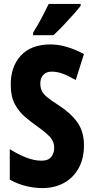

<svg xmlns="http://www.w3.org/2000/svg" viewBox="-20 -951 477 981"><path d="M409 -208Q409 -141 382 -92Q355 -43 307 -16.5Q259 10 196 10Q157 10 114.5 0Q72 -10 30 -33V-189Q71 -163 112.5 -146.5Q154 -130 192 -130Q227 -130 242 -149.5Q257 -169 257 -196Q257 -227 236.5 -250Q216 -273 168 -307Q138 -328 107.5 -354Q77 -380 56 -418.5Q35 -457 35 -517Q34 -610 86.5 -667Q139 -724 238 -724Q277 -724 319 -712Q361 -700 409 -675L367 -542Q327 -565 299 -575Q271 -585 244 -585Q216 -585 201 -568Q186 -551 186 -525Q186 -502 194 -486Q202 -470 221.5 -454Q241 -438 277 -415Q341 -374 375 -326.5Q409 -279 409 -208ZM392 -921Q379 -904 355 -877Q331 -850 304 -821.5Q277 -793 253 -771H149V-784Q174 -824 193.5 -861Q213 -898 229 -931H392Z"/></svg>

Font: Noto Sans Malayalam ExtraCondensed ExtraBold
Style: Regular
Weight: 800
Width: 2
Designer: Jelle Bosma - Monotype Design Team
Foundry: Monotype Imaging Inc.
Version: Version 2.104; ttfautohint (v1.8.4.7-5d5b)